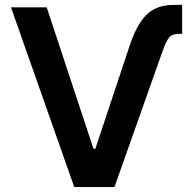

<svg xmlns="http://www.w3.org/2000/svg" viewBox="-20 -757 782 777"><path d="M443.2 0H280.5L24.5 -727.3H169L358.3 -154.8H365.8L504.6 -571.7Q531.6 -655.5 572.1 -696.4Q612.6 -737.2 683.2 -737.2H717V-620H701.7Q675.8 -620 663.7 -604.2Q651.6 -588.4 640.3 -556.8Z"/></svg>

Font: Linik Sans SemiBold
Style: Regular
Weight: 600
Designer: Rasmus Andersson (font), Cristiano Sobral (main changes)
Foundry: rsms
Version: Version 3.018;June 1, 2022;FontCreator 14.0.0.2814 64-bit; t